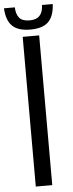

<svg xmlns="http://www.w3.org/2000/svg" viewBox="-89 -991 386 1022"><g transform="rotate(-5 104.0 -480.0)"><path d="M59.5 0V-800H147.5V0ZM104 -835Q38 -835 7.2 -865.5Q-23.5 -896 -26.5 -960H31.5Q32.5 -924 48.8 -904Q65 -884 104 -884Q140.5 -884 158.2 -903.5Q176 -923 176.5 -960H234Q231 -896 200.5 -865.5Q170 -835 104 -835Z"/></g></svg>

Font: Big Shoulders Stencil Text Thin Medium
Style: Regular
Weight: 500
Version: Version 2.001